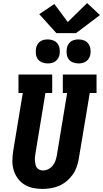

<svg xmlns="http://www.w3.org/2000/svg" viewBox="-20 -1219 669 1247"><path d="M256 8Q224 8 193.5 1.5Q163 -5 137.5 -21Q112 -37 94.5 -61.5Q77 -86 68.5 -115Q60 -144 60.5 -176Q61 -208 66 -240L128 -615H100V-735H319V-615H275L210 -221Q208 -209 207 -197Q206 -185 207 -173.5Q208 -162 210.5 -150.5Q213 -139 219.5 -130Q226 -121 236.5 -116.5Q247 -112 259 -112Q277 -112 294 -120.5Q311 -129 322.5 -143.5Q334 -158 340 -175Q346 -192 349 -209L416 -615H388V-735H607V-615H563L492 -190Q488 -163 478.5 -136Q469 -109 452.5 -85.5Q436 -62 413.5 -43Q391 -24 364.5 -12.5Q338 -1 310.5 3.5Q283 8 256 8ZM490 -807Q472 -807 454.5 -813.5Q437 -820 426.5 -834Q416 -848 413.5 -866.5Q411 -885 414 -904Q416 -917 422.5 -929Q429 -941 440 -949Q451 -957 464 -960Q477 -963 490 -963Q509 -963 526 -956.5Q543 -950 553.5 -936Q564 -922 567 -903.5Q570 -885 567 -866Q565 -853 558 -841Q551 -829 540 -821Q529 -813 516 -810Q503 -807 490 -807ZM290 -807Q272 -807 254.5 -813.5Q237 -820 226.5 -834Q216 -848 213.5 -866.5Q211 -885 214 -904Q216 -917 222.5 -929Q229 -941 240 -949Q251 -957 264 -960Q277 -963 290 -963Q309 -963 326 -956.5Q343 -950 353.5 -936Q364 -922 367 -903.5Q370 -885 367 -866Q365 -853 358 -841Q351 -829 340 -821Q329 -813 316 -810Q303 -807 290 -807ZM474 -1004H346L235 -1127L333 -1193L420 -1076L546 -1199L629 -1121Z"/></svg>

Font: Iosevka Curly Slab HvExObl
Style: Regular
Weight: 900
Width: 7
Italic angle: -9°
Monospace: yes
Designer: Belleve Invis
Foundry: Belleve Invis
Version: Version 11.1.0; ttfautohint (v1.8.3)